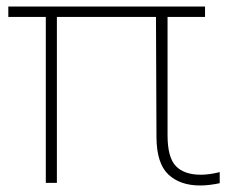

<svg xmlns="http://www.w3.org/2000/svg" viewBox="-20 -560 698 589"><path d="M120.5 1V-508H5.5V-540H609V-508H494V-145Q494 -77 519.5 -50.5Q545 -24 596 -24Q622 -24 654 -32V2Q640.5 5 624.5 7Q608.5 9 594 9Q532 9 496.2 -25Q460.5 -59 460 -139L458.5 -508H154.5V1Z"/></svg>

Font: Encode Sans SemiExpanded SemiExpanded Thin
Style: Regular
Weight: 100
Width: 6
Designer: Multiple Designers
Foundry: Impallari Type
Version: Version 3.000; ttfautohint (v1.8.3) -l 8 -r 50 -G 200 -x 14 